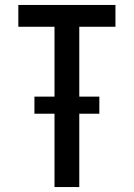

<svg xmlns="http://www.w3.org/2000/svg" viewBox="-20 -755 540 775"><path d="M200 0V-296H119V-365H200V-647H54V-735H446V-647H300V-365H381V-296H300V0Z"/></svg>

Font: Iosevka Term Semibold
Style: Regular
Weight: 600
Monospace: yes
Designer: Belleve Invis
Foundry: Belleve Invis
Version: Version 31.4.0